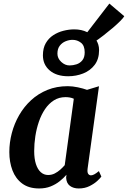

<svg xmlns="http://www.w3.org/2000/svg" viewBox="-20 -1055 722 1085"><path d="M475.1 -102.7Q472.3 -81.3 478.3 -72.8Q484.2 -64.2 494.1 -64.2Q502 -64.2 512.4 -69.5Q522.7 -74.8 538.8 -88L552.8 -57.3Q547.9 -49.6 530.6 -33.3Q513.3 -17.1 486.3 -3.5Q459.3 10 425 10Q394.8 10 375 -4.8Q355.2 -19.7 353.7 -50.8L355.6 -67.4Q339.2 -48.3 316.8 -30.6Q294.5 -12.8 265.9 -1.4Q237.2 10 201.1 10Q142.9 10 105.5 -17.8Q68.2 -45.5 50.4 -92.3Q32.7 -139.2 32.7 -195.5Q32.7 -249.5 46.8 -303.1Q60.9 -356.7 88.3 -404.3Q115.7 -452 155.8 -488.9Q195.8 -525.8 247.9 -546.9Q299.9 -568 362.9 -568Q389.3 -568 419.9 -561.6Q450.4 -555.1 471.7 -547.3L539.4 -567.7ZM397.1 -497Q386.5 -501.9 374.6 -504Q362.7 -506.1 350.4 -506.1Q313.3 -506.1 284.5 -487.9Q255.7 -469.6 234.6 -438.5Q213.5 -407.3 199.9 -367.7Q186.3 -328.1 179.7 -285.2Q173.2 -242.4 173.2 -201.2Q173.2 -158.2 183 -127.9Q192.8 -97.6 210.6 -81.8Q228.3 -66.1 252 -66.1Q272.1 -66.1 289.1 -74.7Q306.1 -83.4 320.5 -96.1Q334.8 -108.9 345.8 -121.7ZM365.4 -624.1Q299.5 -624.1 261 -656.8Q222.5 -689.5 222.5 -742.3Q222.5 -783.1 238.6 -811Q254.7 -839 281.1 -856.1Q307.5 -873.3 338.6 -881.1Q369.8 -889 399.6 -889Q440.7 -889 472.3 -873.4Q504 -857.8 522 -831.3Q539.9 -804.8 539.9 -771.9Q539.9 -721.1 514.9 -688.3Q489.9 -655.6 449.9 -639.8Q410 -624.1 365.4 -624.1ZM373.1 -685.2Q392.7 -685.2 412.5 -691.6Q432.2 -698 445.4 -714.3Q458.6 -730.5 458.6 -759.4Q458.6 -797.2 437.6 -813.5Q416.5 -829.9 389.9 -829.9Q370.7 -829.9 350.8 -821.8Q331 -813.8 317.7 -796.6Q304.5 -779.4 304.5 -751.8Q304.5 -725.4 325.9 -705.3Q347.4 -685.2 373.1 -685.2ZM435.4 -823.7 598 -1034.8 682.3 -963.3Q676.8 -953.5 659.1 -935.7Q641.5 -918 616.6 -896.8Q591.8 -875.6 564.7 -854.7Q537.7 -833.8 512.9 -817.3Q488.1 -800.8 470.7 -793.1Z"/></svg>

Font: Merriweather 7pt Light
Style: Italic
Weight: 300
Italic angle: -7.8°
Designer: Eben Sorkin
Foundry: Eben Sorkin
Version: Version 2.200;gftools[0.9.31]